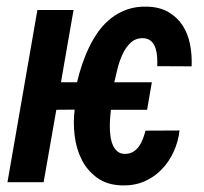

<svg xmlns="http://www.w3.org/2000/svg" viewBox="-20 -559 627 589"><path d="M431.2 -222.2H320.3Q319.3 -213.4 318.1 -200Q316.9 -186.5 316.9 -171.6Q316.9 -156.7 318.8 -141.6Q320.8 -126.5 325.9 -114.5Q331.1 -102.5 340.1 -94.7Q349.1 -86.9 363.3 -86.9Q377.9 -86.9 388.7 -93.5Q399.4 -100.1 406.7 -110.6Q414.1 -121.1 418.7 -133.8Q423.3 -146.5 426.3 -158.2L530.8 -158.7Q526.9 -124.5 512.7 -93.5Q498.5 -62.5 475.8 -39.1Q453.1 -15.6 422.6 -2.4Q392.1 10.7 355.5 9.8Q309.1 8.8 278.6 -13.2Q248 -35.2 231 -68.6Q213.9 -102.1 209 -142.8Q204.1 -183.6 209 -222.7L152.8 -222.2L113.8 0H2.9L94.7 -528.3H205.6L167 -306.6H216.3Q222.7 -334 232.2 -362.1Q241.7 -390.1 254.4 -416.3Q267.1 -442.4 283.9 -465.1Q300.8 -487.8 322.5 -504.4Q344.2 -521 371.1 -530.3Q397.9 -539.6 431.2 -538.6Q470.2 -537.6 497.1 -521.7Q523.9 -505.9 540.3 -480.7Q556.6 -455.6 563 -422.9Q569.3 -390.1 567.9 -355.5L462.4 -356Q462.9 -367.7 462.2 -382.3Q461.4 -397 457.5 -409.9Q453.6 -422.9 444.6 -431.9Q435.5 -440.9 419.4 -441.9Q396 -442.4 380.6 -427.7Q365.2 -413.1 355.5 -391.6Q345.7 -370.1 340.1 -346.7Q334.5 -323.2 330.6 -306.6H445.8Z"/></svg>

Font: Roboto Mono Medium
Style: Italic
Weight: 500
Designer: Google
Version: Version 2.000985; 2015; ttfautohint (v1.3)